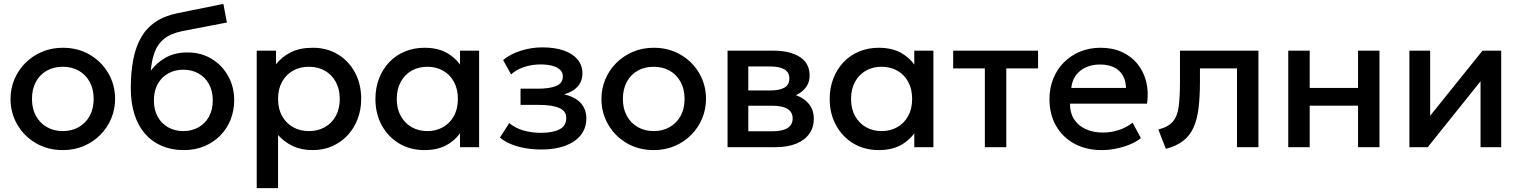

<svg xmlns="http://www.w3.org/2000/svg" viewBox="-20 -755 7798 985"><path d="M302 15Q224.5 15 163.8 -20.8Q103 -56.5 68.5 -116.2Q34 -176 34 -247.5Q34 -300.5 53.8 -347.8Q73.5 -395 109.8 -431.5Q146 -468 195 -489Q244 -510 302.5 -510Q380 -510 440.8 -474.2Q501.5 -438.5 536 -378.8Q570.5 -319 570.5 -247.5Q570.5 -195 550.8 -147.5Q531 -100 495 -63.5Q459 -27 410 -6Q361 15 302 15ZM302 -82.5Q348 -82.5 383.8 -102.8Q419.5 -123 440 -160Q460.5 -197 460.5 -247.5Q460.5 -298 440 -335.2Q419.5 -372.5 383.8 -392.5Q348 -412.5 302 -412.5Q256 -412.5 220.2 -392.5Q184.5 -372.5 164.2 -335.2Q144 -298 144 -247.5Q144 -197 164.5 -160Q185 -123 220.8 -102.8Q256.5 -82.5 302 -82.5Z M923 15Q860.5 15 810 -6.5Q759.5 -28 724 -68.8Q688.5 -109.5 669.8 -168.2Q651 -227 651 -302Q651 -384.5 663.8 -450Q676.5 -515.5 704.2 -563.5Q732 -611.5 777.8 -642.5Q823.5 -673.5 889 -687L1126 -735L1144 -639.5L913.5 -595Q855.5 -583 822.5 -556.5Q789.5 -530 774 -489Q758.5 -448 753.5 -392.5Q785 -435 832 -460.5Q879 -486 941.5 -486Q1012 -486 1066.2 -452.8Q1120.5 -419.5 1151 -364Q1181.5 -308.5 1181.5 -241Q1181.5 -188.5 1163.2 -142Q1145 -95.5 1110.5 -60.2Q1076 -25 1028.5 -5Q981 15 923 15ZM920.5 -82.5Q964 -82.5 998.2 -101.8Q1032.5 -121 1052 -156.2Q1071.5 -191.5 1071.5 -240Q1071.5 -288.5 1052 -323.8Q1032.5 -359 998.2 -378.2Q964 -397.5 920.5 -397.5Q877 -397.5 842.8 -378.2Q808.5 -359 789 -323.8Q769.5 -288.5 769.5 -240Q769.5 -191.5 789 -156.2Q808.5 -121 842.8 -101.8Q877 -82.5 920.5 -82.5Z M1297 210V-495H1396V-425.5Q1425.5 -463 1471.5 -486.5Q1517.5 -510 1585 -510Q1657.5 -510 1713.8 -475.8Q1770 -441.5 1801.5 -382.2Q1833 -323 1833 -247.5Q1833 -193 1815 -145.2Q1797 -97.5 1763.8 -61.5Q1730.5 -25.5 1684.8 -5.2Q1639 15 1583.5 15Q1525.5 15 1481.5 -6Q1437.5 -27 1406.5 -62.5V210ZM1565 -82.5Q1611 -82.5 1646.8 -102.8Q1682.5 -123 1702.8 -160Q1723 -197 1723 -247.5Q1723 -298 1702.5 -335.2Q1682 -372.5 1646.2 -392.5Q1610.5 -412.5 1565 -412.5Q1519 -412.5 1483.2 -392.5Q1447.5 -372.5 1427 -335.2Q1406.5 -298 1406.5 -247.5Q1406.5 -197 1427 -160Q1447.5 -123 1483.2 -102.8Q1519 -82.5 1565 -82.5Z M2158 15Q2084 15 2027.2 -19.2Q1970.5 -53.5 1938.2 -112.8Q1906 -172 1906 -247.5Q1906 -304 1924.5 -352Q1943 -400 1976.5 -435.5Q2010 -471 2056.5 -490.5Q2103 -510 2158 -510Q2231 -510 2280.2 -479Q2329.5 -448 2355.5 -399L2340 -375.5V-495H2438V0H2340V-119.5L2355.5 -96Q2329.5 -47 2280.2 -16Q2231 15 2158 15ZM2172.5 -82.5Q2217.5 -82.5 2253 -102.8Q2288.5 -123 2308.8 -160Q2329 -197 2329 -247.5Q2329 -298 2308.8 -335.2Q2288.5 -372.5 2253 -392.5Q2217.5 -412.5 2172.5 -412.5Q2127 -412.5 2091.8 -392.5Q2056.5 -372.5 2036 -335.2Q2015.5 -298 2015.5 -247.5Q2015.5 -197 2036 -160Q2056.5 -123 2091.8 -102.8Q2127 -82.5 2172.5 -82.5Z M2758.5 12Q2717 12 2678.5 5.8Q2640 -0.5 2606 -13.8Q2572 -27 2544.5 -49L2592.5 -123.5Q2624 -97 2667 -85.2Q2710 -73.5 2754.5 -73.5Q2815 -73.5 2850 -91.2Q2885 -109 2885 -150Q2885 -186 2848.2 -201.5Q2811.5 -217 2741.5 -217H2650.5V-300H2738.5Q2800.5 -300 2834 -314.2Q2867.5 -328.5 2867.5 -363Q2867.5 -383.5 2853.2 -397Q2839 -410.5 2813.2 -417.5Q2787.5 -424.5 2753 -424.5Q2710.5 -424.5 2671 -412Q2631.5 -399.5 2602 -373.5L2561 -447Q2599 -478.5 2653 -495.2Q2707 -512 2762 -512Q2826 -512 2872 -496Q2918 -480 2943 -450Q2968 -420 2968 -377.5Q2968 -339.5 2943.8 -311.5Q2919.5 -283.5 2873.5 -271Q2929.5 -258.5 2958.8 -227Q2988 -195.5 2988 -148Q2988 -98 2959.8 -62.2Q2931.5 -26.5 2879.8 -7.2Q2828 12 2758.5 12Z M3333.5 15Q3256 15 3195.2 -20.8Q3134.5 -56.5 3100 -116.2Q3065.5 -176 3065.5 -247.5Q3065.5 -300.5 3085.2 -347.8Q3105 -395 3141.2 -431.5Q3177.5 -468 3226.5 -489Q3275.5 -510 3334 -510Q3411.5 -510 3472.2 -474.2Q3533 -438.5 3567.5 -378.8Q3602 -319 3602 -247.5Q3602 -195 3582.2 -147.5Q3562.5 -100 3526.5 -63.5Q3490.5 -27 3441.5 -6Q3392.5 15 3333.5 15ZM3333.5 -82.5Q3379.5 -82.5 3415.2 -102.8Q3451 -123 3471.5 -160Q3492 -197 3492 -247.5Q3492 -298 3471.5 -335.2Q3451 -372.5 3415.2 -392.5Q3379.5 -412.5 3333.5 -412.5Q3287.5 -412.5 3251.8 -392.5Q3216 -372.5 3195.8 -335.2Q3175.5 -298 3175.5 -247.5Q3175.5 -197 3196 -160Q3216.5 -123 3252.2 -102.8Q3288 -82.5 3333.5 -82.5Z M3712.5 0V-495H3948.5Q4032.5 -495 4083 -463Q4133.5 -431 4133.5 -367Q4133.5 -337 4119 -313.8Q4104.5 -290.5 4079 -275Q4053.5 -259.5 4019.5 -252.5L4017.5 -277Q4083 -268 4119 -233.5Q4155 -199 4155 -146Q4155 -101 4131.5 -68.2Q4108 -35.5 4064 -17.8Q4020 0 3958.5 0ZM3819 -81.5H3943.5Q3993 -81.5 4019.8 -98Q4046.5 -114.5 4046.5 -147.5Q4046.5 -180 4020 -196.2Q3993.5 -212.5 3943.5 -212.5H3804.5V-291H3932Q3978.5 -291 4004 -305.2Q4029.5 -319.5 4029.5 -352Q4029.5 -384.5 4004 -399.2Q3978.5 -414 3932 -414H3819Z M4488.5 15Q4414.5 15 4357.8 -19.2Q4301 -53.5 4268.8 -112.8Q4236.5 -172 4236.5 -247.5Q4236.5 -304 4255 -352Q4273.5 -400 4307 -435.5Q4340.5 -471 4387 -490.5Q4433.5 -510 4488.5 -510Q4561.5 -510 4610.8 -479Q4660 -448 4686 -399L4670.5 -375.5V-495H4768.5V0H4670.5V-119.5L4686 -96Q4660 -47 4610.8 -16Q4561.5 15 4488.5 15ZM4503 -82.5Q4548 -82.5 4583.5 -102.8Q4619 -123 4639.2 -160Q4659.5 -197 4659.5 -247.5Q4659.5 -298 4639.2 -335.2Q4619 -372.5 4583.5 -392.5Q4548 -412.5 4503 -412.5Q4457.5 -412.5 4422.2 -392.5Q4387 -372.5 4366.5 -335.2Q4346 -298 4346 -247.5Q4346 -197 4366.5 -160Q4387 -123 4422.2 -102.8Q4457.5 -82.5 4503 -82.5Z M5032.5 0V-404H4870V-495H5305.5V-404H5142.5V0Z M5632.5 15Q5552.5 15 5492 -17.8Q5431.5 -50.5 5397.8 -109.5Q5364 -168.5 5364 -246.5Q5364 -303.5 5383.5 -351.8Q5403 -400 5438.5 -435.5Q5474 -471 5521.8 -490.5Q5569.5 -510 5626 -510Q5687.5 -510 5735.5 -488.2Q5783.5 -466.5 5815.2 -427.5Q5847 -388.5 5860.2 -336.2Q5873.5 -284 5864.5 -223H5469.5Q5468.5 -178.5 5489 -145.2Q5509.5 -112 5547.8 -93.5Q5586 -75 5638 -75Q5680 -75 5719.2 -87.8Q5758.5 -100.5 5790.5 -125.5L5833 -46.5Q5809 -27 5775 -13.2Q5741 0.5 5704 7.8Q5667 15 5632.5 15ZM5476 -304H5756.5Q5755 -360 5720.8 -392Q5686.5 -424 5623.5 -424Q5562.5 -424 5522.2 -392Q5482 -360 5476 -304Z M5961 8.5 5922.5 -90.5Q5973.5 -103.5 5997.2 -131.5Q6021 -159.5 6027.2 -209.5Q6033.5 -259.5 6033.5 -338.5V-495H6436V0H6326V-404H6136V-338.5Q6136 -259 6128.8 -200Q6121.5 -141 6102.5 -99.5Q6083.5 -58 6049.2 -31.8Q6015 -5.5 5961 8.5Z M6589 0V-495H6699V-304H6947V-495H7057V0H6947V-213H6699V0Z M7210.5 0V-495H7317V-161L7585.5 -495H7681.5V0H7575.5V-338L7304.5 0Z"/></svg>

Font: Geologica Cursive
Style: Regular
Weight: 400
Designer: Sindre Bremnes, Frode Helland
Foundry: Monokrom Skriftforlag AS
Version: Version 1.010;gftools[0.9.28]